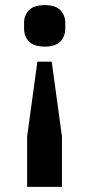

<svg xmlns="http://www.w3.org/2000/svg" viewBox="-20 -554 349 750"><path d="M86 176V-21L126 -313H182L222 -21V176ZM155 -372Q112 -372 93 -392Q74 -412 74 -443V-464Q74 -494 93 -514Q112 -534 155 -534Q197 -534 216 -514Q235 -494 235 -464V-443Q235 -412 216 -392Q197 -372 155 -372Z"/></svg>

Font: IBM Plex Sans Arabic SemiBold
Style: Regular
Weight: 600
Designer: Mike Abbink, Paul van der Laan, Pieter van Rosmalen, Wael Morcos, Khajak Apelian
Foundry: Bold Monday
Version: Version 1.1